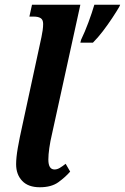

<svg xmlns="http://www.w3.org/2000/svg" viewBox="-20 -780 527 810"><path d="M322 -612Q338 -645 353 -685.5Q368 -726 378 -760H487L483 -751Q472 -732 453.5 -704Q435 -676 414 -648.5Q393 -621 372 -600H319ZM148 10Q99 10 73.5 -17Q48 -44 48 -87Q48 -115 55 -155.5Q62 -196 75 -254L155 -624Q158 -638 160 -652.5Q162 -667 162 -679Q162 -697 151.5 -703.5Q141 -710 122 -710H104L115 -760H319L199 -213Q192 -184 188 -155.5Q184 -127 184 -107Q184 -65 210 -65Q221 -65 232 -71.5Q243 -78 257 -89L276 -56Q256 -33 226.5 -11.5Q197 10 148 10Z"/></svg>

Font: Noto Serif ExtraCondensed
Style: Bold Italic
Weight: 700
Width: 2
Italic angle: -12°
Designer: Monotype Design Team
Foundry: Monotype Imaging Inc.
Version: Version 2.013; ttfautohint (v1.8.4.7-5d5b)